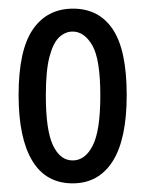

<svg xmlns="http://www.w3.org/2000/svg" viewBox="-20 -690 337 444"><path d="M148 -266Q86 -266 54.5 -318.5Q23 -371 23 -470Q23 -574 56 -622Q89 -670 149 -670Q209 -670 241 -622Q273 -574 273 -470Q273 -368 240.5 -317Q208 -266 148 -266ZM148 -319Q177 -319 194.5 -353.5Q212 -388 212 -469Q212 -553 193.5 -585Q175 -617 148 -617Q131 -617 117 -604Q103 -591 94.5 -559Q86 -527 86 -469Q86 -389 102.5 -354Q119 -319 148 -319Z"/></svg>

Font: Bricolage Grotesque 10pt Condensed Light
Style: Regular
Weight: 300
Width: 3
Designer: Mathieu Triay
Foundry: Atelier Triay
Version: Version 1.000; ttfautohint (v1.8.4.7-5d5b);gftools[0.9.32]